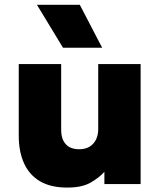

<svg xmlns="http://www.w3.org/2000/svg" viewBox="-20 -790 689 824"><path d="M268.5 15Q197.5 15 151.5 -12.2Q105.5 -39.5 83 -89.5Q60.5 -139.5 60.5 -207V-515H242.5V-232.5Q242.5 -193.5 262 -171.5Q281.5 -149.5 320.5 -149.5Q345.5 -149.5 363.8 -160.2Q382 -171 391.8 -190.5Q401.5 -210 401.5 -235.5V-515H583.5V0H428V-52.5Q405 -27 368.2 -6Q331.5 15 268.5 15ZM250.5 -585 138.5 -769.5H322.5L418.5 -585Z"/></svg>

Font: Geologica Thin Cursive ExtraBold
Style: Regular
Weight: 800
Version: Version 1.010;gftools[0.9.28]